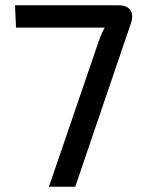

<svg xmlns="http://www.w3.org/2000/svg" viewBox="-20 -710 554 730"><path d="M37 -690H430Q462 -690 475 -672.5Q488 -655 479 -625L266 0H166L355 -552Q366 -584 378 -605H41Z"/></svg>

Font: Exo 2.0 Medium
Style: Regular
Weight: 500
Designer: Natanael Gama
Version: Version 1.001;PS 001.001;hotconv 1.0.70;makeotf.lib2.5.58329